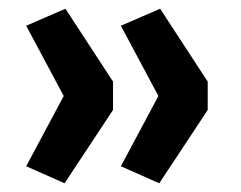

<svg xmlns="http://www.w3.org/2000/svg" viewBox="-20 -489 553 440"><path d="M128 -69 40 -108 126 -269 40 -430 130 -469 239 -302V-237ZM345 -69 257 -108 343 -269 257 -430 347 -469 456 -302V-237Z"/></svg>

Font: Nunito Sans 8pt
Style: Bold
Weight: 700
Version: Version 3.101;gftools[0.9.27]